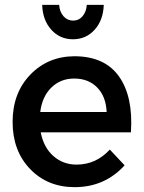

<svg xmlns="http://www.w3.org/2000/svg" viewBox="-20 -768 594 792"><path d="M154 -748H224Q226 -719 242 -701Q258 -683 281.5 -683Q305 -683 320.5 -701Q336 -719 338 -748H408Q406 -685 370.5 -645.5Q335 -606 281 -606Q227 -606 191.5 -645.5Q156 -685 154 -748ZM286 -536Q412 -536 471 -452.5Q530 -369 520 -222H148Q160 -160 200 -124.5Q240 -89 296 -89Q376 -89 433 -151L494 -86Q412 4 288 4Q176 4 104 -71Q32 -146 32 -265Q32 -384 104.5 -459.5Q177 -535 286 -536ZM146 -306H420Q417 -370 381 -407Q345 -444 286 -444Q230 -444 192 -407Q154 -370 146 -306Z"/></svg>

Font: Steamflix Grotesk
Style: Regular
Weight: 400
Designer: Julieta Ulanovsky
Foundry: Julieta Ulanovsky
Version: Version 4.000;PS 004.000;hotconv 1.0.88;makeotf.lib2.5.64775